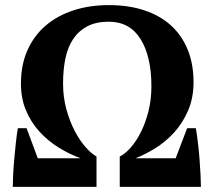

<svg xmlns="http://www.w3.org/2000/svg" viewBox="-20 -732 837 752"><path d="M30 0Q30 -18 31.5 -48Q33 -78 36 -111Q39 -144 42.5 -176Q46 -208 50 -230H84L128 -112H296Q252 -128 210 -154Q168 -180 135 -216Q102 -252 82 -299Q62 -346 62 -405Q62 -477 87 -534Q112 -591 157.5 -630.5Q203 -670 266.5 -691Q330 -712 406 -712Q484 -712 545.5 -691.5Q607 -671 649.5 -632.5Q692 -594 715 -538Q738 -482 738 -410Q738 -348 716.5 -298.5Q695 -249 661.5 -212.5Q628 -176 587.5 -151Q547 -126 510 -112H668L713 -230H747Q751 -207 755 -174.5Q759 -142 761.5 -109Q764 -76 765.5 -46.5Q767 -17 767 0H449V-119Q470 -129 492 -154Q514 -179 532 -215Q550 -251 561.5 -296.5Q573 -342 573 -394Q573 -511 530.5 -579Q488 -647 406 -647Q357 -647 323 -629.5Q289 -612 267.5 -580.5Q246 -549 236.5 -504.5Q227 -460 227 -405Q227 -351 240 -304Q253 -257 272.5 -219.5Q292 -182 315 -156Q338 -130 358 -119V0Z"/></svg>

Font: PT Serif
Style: Bold
Weight: 700
Designer: A.Korolkova, O.Umpeleva, V.Yefimov
Foundry: ParaType Ltd
Version: Version 1.000W OFL; ttfautohint (v1.6)